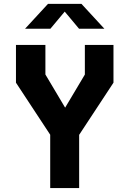

<svg xmlns="http://www.w3.org/2000/svg" viewBox="-20 -959 660 979"><path d="M61.4 -537.4V-730H211.5V-579.2L328.8 -382H295.4L412.7 -578.9V-730H558.6V-537.4L383.2 -270.8H236.8ZM236 -337.4H383.6V0H236ZM224.8 -939.4H395.2L512.2 -812.5H383L297.7 -914.5H322.3L237 -812.5H107.8Z"/></svg>

Font: Monaspace Krypton Var
Style: Regular
Weight: 400
Designer: Riley Cran and the Lettermatic Team
Version: Version 1.101 (Monaspace Krypton Var)